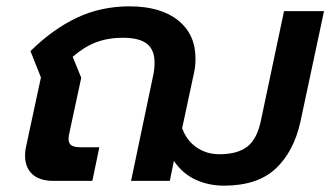

<svg xmlns="http://www.w3.org/2000/svg" viewBox="-20 -570 1041 605"><path d="M528 -63 515 0H393L462 -329Q467 -350 467 -373Q467 -413 443 -432Q419 -451 367 -451Q321 -451 283.5 -437Q246 -423 209 -391L236 -325L199 -153Q196 -141 196 -132Q196 -118 205 -112Q214 -106 234 -106H293L271 0H149Q105 0 82 -21Q59 -42 59 -80Q59 -96 63 -112L109 -326L76 -409Q146 -478 222 -514Q298 -550 388 -550Q486 -550 541 -506Q596 -462 596 -386Q596 -359 591 -339L554 -166Q568 -127 599.5 -105.5Q631 -84 671 -84Q729 -84 760 -108.5Q791 -133 803 -194L875 -535H1001L927 -188Q906 -92 848.5 -38.5Q791 15 686 15Q637 15 596 -4Q555 -23 528 -63Z"/></svg>

Font: Prompt Medium
Style: Italic
Weight: 500
Italic angle: -12°
Designer: Katatrad Team
Foundry: CadsonDemak
Version: Version 1.001